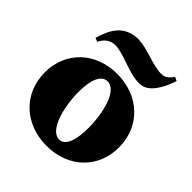

<svg xmlns="http://www.w3.org/2000/svg" viewBox="-197 -844 989 989"><g transform="rotate(45 297.0 -350.0)"><path d="M299 12C457 12 569 -95 569 -246C569 -399 455 -508 295 -508C137 -508 25 -401 25 -250C25 -97 139 12 299 12ZM322 -57C266 -57 225 -152 219 -288C217 -390 242 -445 286 -446C342 -447 382 -355 387 -219C389 -117 366 -57 322 -57ZM84 -560 105 -552C124 -592 157 -613 206 -604C276 -591 353 -547 420 -554C472 -559 512 -621 537 -698L516 -708C488 -666 466 -664 424 -671C363 -680 291 -717 228 -711C147 -702 109 -647 84 -560Z"/></g></svg>

Font: Sinistre Bold
Style: Regular
Weight: 900
Designer: Jules Durand
Foundry: Collletttivo
Version: Version 69.420;Glyphs 3.2 (3217)